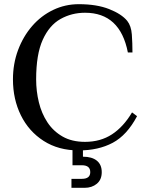

<svg xmlns="http://www.w3.org/2000/svg" viewBox="-20 -700 709 919"><path d="M357 20Q260 20 189 -25.5Q118 -71 80 -148Q42 -225 42 -320Q42 -395 66.5 -460.5Q91 -526 134 -575.5Q177 -625 234.5 -652.5Q292 -680 357 -680Q443 -680 502.5 -656.5Q562 -633 589 -600Q608 -576 611 -535Q614 -494 614 -449H592Q555 -639 387 -639Q323 -639 269.5 -609Q216 -579 184.5 -509.5Q153 -440 153 -320Q153 -264 166 -210.5Q179 -157 207 -114.5Q235 -72 279.5 -46.5Q324 -21 387 -21Q461 -21 516 -57Q571 -93 612 -162L636 -144Q588 -53 519.5 -16.5Q451 20 357 20ZM322 199V156H372Q412 156 412 124Q412 91 372 91H327V0H377V50Q420 50 443.5 69Q467 88 467 124Q467 160 443.5 179.5Q420 199 385 199Z"/></svg>

Font: El Messiri Medium
Style: Regular
Weight: 500
Designer: Mohamed Gaber
Foundry: Kief Type Foundry
Version: Version 2.020; ttfautohint (v1.8.3)